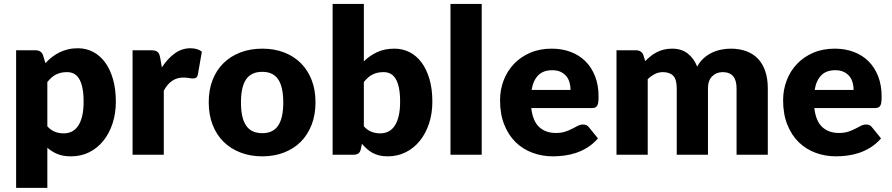

<svg xmlns="http://www.w3.org/2000/svg" viewBox="-20 -768 4425 953"><path d="M60 164.5V-518.5H156Q170.5 -518.5 180.2 -512Q190 -505.5 194 -492.5L205.5 -454.5Q220.5 -471 237.8 -484.5Q255 -498 274.8 -507.8Q294.5 -517.5 317.2 -523Q340 -528.5 367 -528.5Q407.5 -528.5 442 -510.5Q476.5 -492.5 501.5 -458.5Q526.5 -424.5 540.8 -375.2Q555 -326 555 -263.5Q555 -205 538.8 -155.5Q522.5 -106 493.2 -69.5Q464 -33 423.2 -12.5Q382.5 8 333 8Q292.5 8 265 -3.5Q237.5 -15 215 -34.5V164.5ZM313 -410Q296 -410 282.2 -406.8Q268.5 -403.5 256.8 -397.5Q245 -391.5 235 -382.2Q225 -373 215 -361V-141Q232.5 -121.5 253 -113.8Q273.5 -106 296 -106Q317.5 -106 335.5 -114.5Q353.5 -123 366.8 -141.8Q380 -160.5 387.5 -190.5Q395 -220.5 395 -263.5Q395 -304.5 389 -332.5Q383 -360.5 372.2 -377.8Q361.5 -395 346.5 -402.5Q331.5 -410 313 -410Z M638 0V-518.5H730Q741.5 -518.5 749.2 -516.5Q757 -514.5 762.2 -510.2Q767.5 -506 770.2 -499Q773 -492 775 -482L783.5 -433.5Q812 -477.5 847.5 -503Q883 -528.5 925 -528.5Q960.5 -528.5 982 -511.5L962 -397.5Q960 -387 954 -382.8Q948 -378.5 938 -378.5Q929.5 -378.5 918 -380.8Q906.5 -383 889 -383Q828 -383 793 -318V0Z M1282 -526.5Q1341 -526.5 1389.5 -508Q1438 -489.5 1472.8 -455Q1507.5 -420.5 1526.8 -371.2Q1546 -322 1546 -260.5Q1546 -198.5 1526.8 -148.8Q1507.5 -99 1472.8 -64.2Q1438 -29.5 1389.5 -10.8Q1341 8 1282 8Q1222.5 8 1173.8 -10.8Q1125 -29.5 1089.8 -64.2Q1054.5 -99 1035.2 -148.8Q1016 -198.5 1016 -260.5Q1016 -322 1035.2 -371.2Q1054.5 -420.5 1089.8 -455Q1125 -489.5 1173.8 -508Q1222.5 -526.5 1282 -526.5ZM1282 -107Q1335.5 -107 1360.8 -144.8Q1386 -182.5 1386 -259.5Q1386 -336.5 1360.8 -374Q1335.5 -411.5 1282 -411.5Q1227 -411.5 1201.5 -374Q1176 -336.5 1176 -259.5Q1176 -182.5 1201.5 -144.8Q1227 -107 1282 -107Z M1631 0V-748.5H1786V-463.5Q1815 -492 1851.8 -509.2Q1888.5 -526.5 1938 -526.5Q1978.5 -526.5 2013 -509Q2047.5 -491.5 2072.5 -457.8Q2097.5 -424 2111.8 -375Q2126 -326 2126 -263.5Q2126 -205 2109.8 -155.5Q2093.5 -106 2064.2 -69.5Q2035 -33 1994.2 -12.5Q1953.5 8 1904 8Q1881 8 1862.8 3.5Q1844.5 -1 1829.2 -9.2Q1814 -17.5 1801.2 -29Q1788.5 -40.5 1776.5 -54L1771 -28Q1767.5 -12 1758.2 -6Q1749 0 1734 0ZM1884 -410Q1867 -410 1853.2 -406.8Q1839.5 -403.5 1827.8 -397.5Q1816 -391.5 1806 -382.2Q1796 -373 1786 -361V-141Q1803.5 -121.5 1824 -113.8Q1844.5 -106 1867 -106Q1888.5 -106 1906.5 -114.5Q1924.5 -123 1937.8 -141.8Q1951 -160.5 1958.5 -190.5Q1966 -220.5 1966 -263.5Q1966 -304.5 1960 -332.5Q1954 -360.5 1943.2 -377.8Q1932.5 -395 1917.5 -402.5Q1902.5 -410 1884 -410Z M2371 -748.5V0H2216V-748.5Z M2718 -526.5Q2769.5 -526.5 2812.2 -510.5Q2855 -494.5 2885.8 -464Q2916.5 -433.5 2933.8 -389.2Q2951 -345 2951 -289Q2951 -271.5 2949.5 -260.5Q2948 -249.5 2944 -243Q2940 -236.5 2933.2 -234Q2926.5 -231.5 2916 -231.5H2617Q2624.5 -166.5 2656.5 -137.2Q2688.5 -108 2739 -108Q2766 -108 2785.5 -114.5Q2805 -121 2820.2 -129Q2835.5 -137 2848.2 -143.5Q2861 -150 2875 -150Q2893.5 -150 2903 -136.5L2948 -81Q2924 -53.5 2896.2 -36.2Q2868.5 -19 2839.2 -9.2Q2810 0.5 2780.8 4.2Q2751.5 8 2725 8Q2670.5 8 2622.8 -9.8Q2575 -27.5 2539.2 -62.5Q2503.5 -97.5 2482.8 -149.5Q2462 -201.5 2462 -270.5Q2462 -322.5 2479.8 -369Q2497.5 -415.5 2530.8 -450.5Q2564 -485.5 2611.2 -506Q2658.5 -526.5 2718 -526.5ZM2721 -419.5Q2676.5 -419.5 2651.5 -394.2Q2626.5 -369 2618.5 -321.5H2812Q2812 -340 2807.2 -357.5Q2802.5 -375 2791.8 -388.8Q2781 -402.5 2763.5 -411Q2746 -419.5 2721 -419.5Z M3040 0V-518.5H3136Q3150.5 -518.5 3160.2 -512Q3170 -505.5 3174 -492.5L3182.5 -464.5Q3195.5 -478 3209.5 -489.2Q3223.5 -500.5 3239.8 -508.8Q3256 -517 3274.8 -521.8Q3293.5 -526.5 3316 -526.5Q3363 -526.5 3393.8 -502.2Q3424.5 -478 3440.5 -437.5Q3453.5 -461.5 3472.2 -478.5Q3491 -495.5 3512.8 -506Q3534.5 -516.5 3558.8 -521.5Q3583 -526.5 3607 -526.5Q3651.5 -526.5 3686 -513.2Q3720.5 -500 3743.8 -474.8Q3767 -449.5 3779 -412.8Q3791 -376 3791 -329.5V0H3636V-329.5Q3636 -410 3567 -410Q3535.5 -410 3514.8 -389.2Q3494 -368.5 3494 -329.5V0H3339V-329.5Q3339 -374 3321.5 -392Q3304 -410 3270 -410Q3249 -410 3230.2 -400.5Q3211.5 -391 3195 -375V0Z M4123 -526.5Q4174.5 -526.5 4217.2 -510.5Q4260 -494.5 4290.8 -464Q4321.5 -433.5 4338.8 -389.2Q4356 -345 4356 -289Q4356 -271.5 4354.5 -260.5Q4353 -249.5 4349 -243Q4345 -236.5 4338.2 -234Q4331.5 -231.5 4321 -231.5H4022Q4029.5 -166.5 4061.5 -137.2Q4093.5 -108 4144 -108Q4171 -108 4190.5 -114.5Q4210 -121 4225.2 -129Q4240.5 -137 4253.2 -143.5Q4266 -150 4280 -150Q4298.5 -150 4308 -136.5L4353 -81Q4329 -53.5 4301.2 -36.2Q4273.5 -19 4244.2 -9.2Q4215 0.5 4185.8 4.2Q4156.5 8 4130 8Q4075.5 8 4027.8 -9.8Q3980 -27.5 3944.2 -62.5Q3908.5 -97.5 3887.8 -149.5Q3867 -201.5 3867 -270.5Q3867 -322.5 3884.8 -369Q3902.5 -415.5 3935.8 -450.5Q3969 -485.5 4016.2 -506Q4063.5 -526.5 4123 -526.5ZM4126 -419.5Q4081.5 -419.5 4056.5 -394.2Q4031.5 -369 4023.5 -321.5H4217Q4217 -340 4212.2 -357.5Q4207.5 -375 4196.8 -388.8Q4186 -402.5 4168.5 -411Q4151 -419.5 4126 -419.5Z"/></svg>

Font: LatoHex
Style: Regular
Weight: 900
Designer: Lukasz Dziedzic
Foundry: tyPoland Lukasz Dziedzic
Version: Version 1.104; Western+Polish opensource